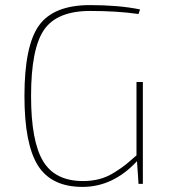

<svg xmlns="http://www.w3.org/2000/svg" viewBox="-20 -722 662 754"><path d="M541 -400V0H524L518 -89Q424 12 304 12Q182 12 129 -72Q76 -156 76 -345Q76 -543 133.5 -622.5Q191 -702 334 -702Q446 -702 530 -685L524 -667Q440 -679 334 -679Q204 -679 153 -605Q102 -531 102 -345Q102 -168 149 -89.5Q196 -11 306 -11Q341 -11 371 -19Q401 -27 429.5 -45Q458 -63 473 -75Q488 -87 516 -112V-400Z"/></svg>

Font: Exo 2.0 Thin
Style: Regular
Weight: 250
Designer: Natanael Gama
Version: Version 1.001;PS 001.001;hotconv 1.0.70;makeotf.lib2.5.58329